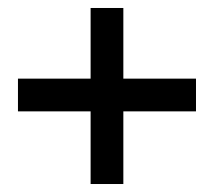

<svg xmlns="http://www.w3.org/2000/svg" viewBox="-20 -528 536 481"><path d="M25 -249H207V-67H289V-249H471V-331H289V-508H207V-331H25Z"/></svg>

Font: Charger Pro
Style: Bd
Weight: 700
Designer: Jasper
Foundry: Cannot Into Space Fonts
Version: Version 1.09